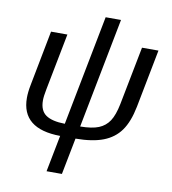

<svg xmlns="http://www.w3.org/2000/svg" viewBox="-92 -734 913 1022"><g transform="rotate(10 364.0 -223.0)"><path d="M363.3 -58.1Q426.8 -58.6 462.9 -73.2Q499 -87.9 520 -119.9Q541 -151.9 553.2 -212.9L614.7 -528.3H703.6L642.6 -213.9Q626 -130.4 592 -83Q558.1 -35.6 500 -13.2Q441.9 9.3 350.1 9.8L311.5 207.5H228.5L267.1 9.8Q57.6 7.8 57.6 -159.2Q57.6 -190.4 65.4 -229.5L123 -528.3H211.4L151.9 -222.2Q144 -183.1 144 -160.6Q144 -105.5 177.5 -82.3Q210.9 -59.1 280.3 -58.1L396 -654.3H479Z"/></g></svg>

Font: Liberation Sans
Style: Italic
Weight: 400
Italic angle: -12°
Designer: Steve Matteson
Foundry: Ascender Corporation
Version: Version 2.1.5